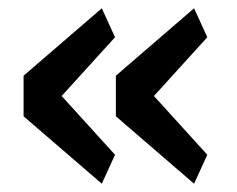

<svg xmlns="http://www.w3.org/2000/svg" viewBox="-20 -511 572 464"><path d="M226 -67 37 -230V-328L226 -491L258 -421L129 -279L258 -137ZM449 -67 260 -230V-328L449 -491L481 -421L352 -279L481 -137Z"/></svg>

Font: IBM Plex Sans Thai Medium
Style: Regular
Weight: 500
Designer: Mike Abbink, Paul van der Laan, Pieter van Rosmalen, Ben Mitchell, Mark Frömberg
Foundry: Bold Monday
Version: Version 1.1